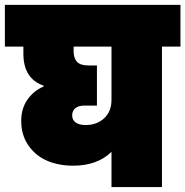

<svg xmlns="http://www.w3.org/2000/svg" viewBox="-31 -760 753 780"><path d="M316.9 -252Q362.3 -252 392.1 -279.5Q421.9 -307.1 421.9 -354V-570.8H268.1V-551.8Q268.1 -523.9 281.7 -509Q295.4 -494.1 328.1 -494.1H362.8V-331.1H312Q287.6 -331.1 274.9 -320.3Q262.2 -309.6 262.2 -291Q262.2 -272 277.1 -262Q292 -252 316.9 -252ZM-11.2 -570.8V-740.2H702.1V-570.8H627V0H421.9V-143.1Q364.3 -86.9 266.1 -86.9Q208 -86.9 161.1 -106.7Q114.3 -126.5 84.7 -168.7Q55.2 -210.9 55.2 -269Q55.2 -320.3 81.5 -356.7Q107.9 -393.1 146 -408.2V-412.1Q64 -440.4 64 -542V-570.8Z"/></svg>

Font: SVN-Poppins Black
Style: Regular
Weight: 900
Designer: Ninad Kale (Devanagari), Jonny Pinhorn (Latin)
Foundry: Indian Type Foundry
Version: Version 3.002 2017